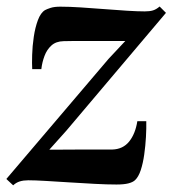

<svg xmlns="http://www.w3.org/2000/svg" viewBox="-34 -556 530 590"><path d="M351 -430Q338 -430 318.8 -430Q299.5 -430 276.8 -430Q254 -430 231.8 -430Q209.5 -430 191 -430Q172.5 -430 161.5 -429.5Q138 -429 124 -416.2Q110 -403.5 102.8 -384.2Q95.5 -365 93 -343.5H65Q64 -360 64.8 -387Q65.5 -414 69.8 -442.8Q74 -471.5 82.5 -494.2Q91 -517 104.5 -525Q110 -528 121.5 -531.8Q133 -535.5 151.5 -535.5Q179 -535.5 214.5 -533.2Q250 -531 287 -528Q324 -525 356.8 -523Q389.5 -521 411 -521Q426 -521 436 -524Q446 -527 456.5 -536L476 -516.5L169.5 -154L117.5 -96Q136.5 -96 162.2 -96.2Q188 -96.5 215.8 -96.5Q243.5 -96.5 268.5 -96.5Q293.5 -96.5 311 -96.5Q344 -97.5 363 -121.2Q382 -145 388 -183.5H415.5Q416 -162 414.5 -135Q413 -108 409.2 -81.2Q405.5 -54.5 398.5 -33.2Q391.5 -12 380.5 -2Q374 4 360.5 7.5Q347 11 324 11Q295.5 11 257.5 9Q219.5 7 180.2 4.5Q141 2 107.2 0Q73.5 -2 53 -2Q38 -2 26.8 1.5Q15.5 5 6.5 13.5L-14.5 -6L299.5 -375Z"/></svg>

Font: Merriweather 96pt SemiBold
Style: Italic
Weight: 600
Italic angle: -7.8°
Version: Version 2.101